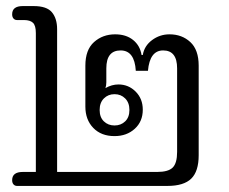

<svg xmlns="http://www.w3.org/2000/svg" viewBox="-20 -612 755 632"><path d="M20 -19Q20 -46 55 -46H98V-503Q98 -528 88.5 -537Q79 -546 59 -546H36Q29 -546 24.5 -551Q20 -556 20 -565Q20 -592 55 -592H91Q134 -592 151 -571.5Q168 -551 168 -516V-46H497Q534 -46 548.5 -60.5Q563 -75 563 -112V-387Q563 -446 517 -446Q473 -446 467 -379H427Q423 -446 377 -446Q330 -446 330 -387V-341Q330 -330 327 -322Q348 -334 370 -334Q403 -334 426.5 -310.5Q450 -287 450 -251Q450 -212 423.5 -188Q397 -164 357 -164Q313 -164 287 -191Q261 -218 261 -261V-396Q261 -448 289.5 -473.5Q318 -499 359 -499Q395 -499 418 -480.5Q441 -462 446 -431H450Q455 -461 480.5 -480Q506 -499 538 -499Q579 -499 606.5 -473.5Q634 -448 634 -396V-101Q634 -48 609.5 -24Q585 0 531 0H36Q29 0 24.5 -5Q20 -10 20 -19ZM406 -250Q406 -274 392 -288Q378 -302 357 -302Q336 -302 322 -288Q308 -274 308 -250Q308 -226 322 -212.5Q336 -199 357 -199Q378 -199 392 -212.5Q406 -226 406 -250Z"/></svg>

Font: Maitree
Style: Regular
Weight: 400
Designer: CadsonDemak Team
Foundry: CadsonDemak
Version: Version 1.000